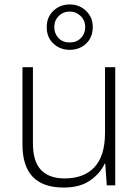

<svg xmlns="http://www.w3.org/2000/svg" viewBox="-20 -833 628 863"><path d="M498 -531V0H460L453 -98H451Q430 -53 384.5 -21.5Q339 10 266 10Q81 10 81 -183V-531H128V-188Q128 -107 164.5 -69Q201 -31 270 -31Q358 -31 405 -82Q452 -133 452 -236V-531ZM294 -609Q250 -609 220 -637Q190 -665 190 -711Q190 -756 220 -784.5Q250 -813 294 -813Q337 -813 367 -784Q397 -755 397 -712Q397 -665 367 -637Q337 -609 294 -609ZM294 -642Q324 -642 343.5 -662Q363 -682 363 -711Q363 -741 342.5 -761Q322 -781 294 -781Q264 -781 244 -761Q224 -741 224 -711Q224 -682 243 -662Q262 -642 294 -642Z"/></svg>

Font: Noto Kufi Arabic ExtraLight
Style: Regular
Weight: 200
Designer: Monotype Design Team, David Williams, Khaled Hosny
Foundry: Google LLC
Version: Version 2.109; ttfautohint (v1.8.4.7-5d5b)